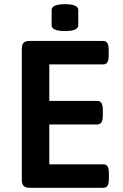

<svg xmlns="http://www.w3.org/2000/svg" viewBox="-20 -895 586 915"><path d="M84 -37V-663Q84 -683 93 -691.5Q102 -700 121 -700H471Q485 -700 491.5 -690Q498 -680 498 -657V-631Q498 -608 491.5 -598Q485 -588 471 -588H215V-414H443Q457 -414 463.5 -404Q470 -394 470 -371V-345Q470 -322 463.5 -312Q457 -302 443 -302H215V-112H472Q486 -112 492.5 -102Q499 -92 499 -69V-43Q499 -20 492.5 -10Q486 0 472 0H121Q102 0 93 -9Q84 -18 84 -37ZM226 -775V-847Q226 -875 290 -875Q353 -875 353 -847V-775Q353 -747 290 -747Q226 -747 226 -775Z"/></svg>

Font: Asap-SemiBold
Style: Regular
Weight: 600
Designer: Pablo Cosgaya
Foundry: Omnibus-Type
Version: Version 2.000; ttfautohint (v1.8)